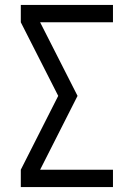

<svg xmlns="http://www.w3.org/2000/svg" viewBox="-20 -755 540 775"><path d="M64 0V-70L215 -368L64 -665V-735H436V-665H142L293 -368L142 -70H436V0Z"/></svg>

Font: Iosevka srxl
Style: Regular
Weight: 400
Monospace: yes
Designer: Belleve Invis
Foundry: Belleve Invis
Version: Version 33.0.1; ttfautohint (v1.8.3)